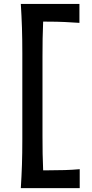

<svg xmlns="http://www.w3.org/2000/svg" viewBox="-20 -847 478 995"><path d="M87.9 127.9Q91.8 64.9 93.8 6.1Q95.7 -52.7 95.7 -124.5V-570.8Q95.7 -643.6 93.8 -703.1Q91.8 -762.7 87.9 -826.7H391.6V-728.5Q356 -731 316.4 -732.9Q276.9 -734.9 222.7 -734.9H203.6Q201.7 -690.4 200.9 -646.5Q200.2 -602.5 200.2 -551.8V-143.6Q200.2 -93.8 200.9 -50.8Q201.7 -7.8 203.6 35.6H229.5Q274.4 35.6 315.2 34.4Q356 33.2 393.1 29.8V127.9Z"/></svg>

Font: Pinar DS4-Medium
Style: Regular
Weight: 500
Designer: Amin Abedi
Version: Version 2.000